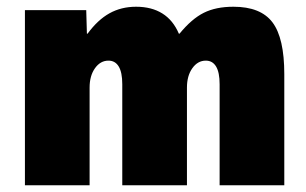

<svg xmlns="http://www.w3.org/2000/svg" viewBox="-20 -550 907 570"><path d="M54 0V-520H236L238 -450H240Q270 -491 305 -510.5Q340 -530 384 -530Q430 -530 462 -510Q494 -490 511 -450H513Q549 -494 585 -512Q621 -530 673 -530Q754 -530 789 -483.5Q824 -437 824 -330V0H632V-300Q632 -335 621.5 -352.5Q611 -370 591 -370Q567 -370 551 -347.5Q535 -325 535 -290V0H343V-300Q343 -335 332.5 -352.5Q322 -370 302 -370Q278 -370 262 -347.5Q246 -325 246 -290V0Z"/></svg>

Font: M PLUS 2 Black
Style: Regular
Weight: 900
Designer: Coji Morishita
Foundry: UNDERFOREST DESIGN
Version: Version 1.001